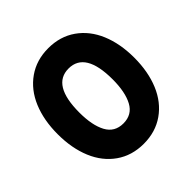

<svg xmlns="http://www.w3.org/2000/svg" viewBox="-189 -864 1028 1028"><g transform="rotate(-45 325.0 -350.0)"><path d="M169.7 -665.5Q235.8 -711.9 325.2 -711.9Q414.6 -711.9 480.7 -665.5Q546.9 -619.1 581.1 -537.6Q615.2 -456.1 615.2 -350.1Q615.2 -244.1 581.1 -162.4Q546.9 -80.6 480.7 -34.2Q414.6 12.2 325.2 12.2Q235.8 12.2 169.7 -34.2Q103.5 -80.6 69.3 -162.4Q35.2 -244.1 35.2 -350.1Q35.2 -456.1 69.3 -537.6Q103.5 -619.1 169.7 -665.5ZM199.2 -350.1Q199.2 -253.4 229.2 -197.8Q259.3 -142.1 325.2 -142.1Q391.1 -142.1 421.1 -197.8Q451.2 -253.4 451.2 -350.1Q451.2 -558.1 325.2 -558.1Q199.2 -558.1 199.2 -350.1Z"/></g></svg>

Font: TASA Explorer
Style: Regular
Weight: 900
Designer: Weizhong Zhang
Foundry: Local Remote
Version: Version 1.000;Glyphs 3.1.2 (3151)